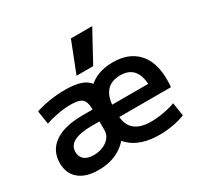

<svg xmlns="http://www.w3.org/2000/svg" viewBox="-167 -990 1240 1201"><g transform="rotate(-30 453.5 -390.0)"><path d="M240 -86Q279 -86 309.5 -99.5Q340 -113 357.5 -136Q375 -159 375 -188V-251H321Q235 -251 192 -228.5Q149 -206 149 -160Q149 -125 172.5 -105.5Q196 -86 240 -86ZM219 10Q130 10 80 -31.5Q30 -73 30 -148Q30 -239 101 -288Q172 -337 304 -337H375Q375 -374 366 -394.5Q357 -415 334.5 -423.5Q312 -432 272 -432Q226 -432 178.5 -423.5Q131 -415 89 -400L74 -497Q120 -513 176 -521.5Q232 -530 288 -530Q365 -530 410 -511Q455 -492 475 -447.5Q495 -403 495 -328V-260Q495 -179 460.5 -118Q426 -57 364.5 -23.5Q303 10 219 10ZM661 10Q523 10 449 -60Q375 -130 375 -260Q375 -386 443.5 -458Q512 -530 631 -530Q746 -530 809 -462Q872 -394 872 -269Q872 -255 871.5 -238Q871 -221 869 -213H443V-302H776L758 -275Q758 -357 726.5 -396.5Q695 -436 631 -436Q564 -436 529.5 -394.5Q495 -353 495 -272V-237Q495 -161 535 -124.5Q575 -88 656 -88Q698 -88 746 -96.5Q794 -105 831 -119L846 -23Q808 -8 759 1Q710 10 661 10ZM514 -570H394L480 -790H634Z"/></g></svg>

Font: M PLUS 1 SemiBold
Style: Regular
Weight: 600
Designer: Coji Morishita
Foundry: UNDERFOREST DESIGN
Version: Version 1.001